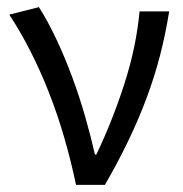

<svg xmlns="http://www.w3.org/2000/svg" viewBox="-20 -518 514 538"><path d="M193 0Q179 -67 160 -132.5Q141 -198 117 -259Q93 -320 65 -375Q37 -430 6 -477L89 -498Q114 -459 138 -408Q162 -357 182.5 -301.5Q203 -246 219 -190Q235 -134 246 -85H250Q295 -179 328.5 -283Q362 -387 371 -486H454Q444 -423 428.5 -363Q413 -303 391 -244Q369 -185 340 -124.5Q311 -64 274 0Z"/></svg>

Font: Source Sans Pro
Style: Regular
Weight: 400
Designer: Paul D. Hunt
Foundry: Adobe Systems Incorporated
Version: Version 2.021;PS 2.000;hotconv 1.0.86;makeotf.lib2.5.63406